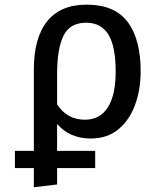

<svg xmlns="http://www.w3.org/2000/svg" viewBox="-20 -573 655 812"><path d="M43.1 65.1H123.1V-277.9Q123.1 -412.8 179.5 -483.1Q235.9 -553.3 346.2 -553.3Q465.1 -553.3 520 -480Q574.9 -406.7 574.9 -270.8Q574.9 -194.4 551.3 -129.7Q527.7 -65.1 480.8 -26.2Q433.8 12.8 363.6 12.8Q275.4 12.8 221.5 -48.7V65.1H382.6V137.9H221.5V207.2L123.1 219V137.9H43.1ZM344.1 -476.9Q275.4 -476.9 248.5 -421.8Q221.5 -366.7 221.5 -262.1V-131.3Q264.1 -66.7 339 -66.7Q402.6 -66.7 435.9 -118.7Q469.2 -170.8 469.2 -270.8Q469.2 -376.4 438.5 -426.7Q407.7 -476.9 344.1 -476.9Z"/></svg>

Font: Fira Code Retina
Style: Regular
Weight: 450
Monospace: yes
Designer: Carrois Corporate, Edenspiekermann AG, Nikita Prokopov
Foundry: Carrois Corporate, Edenspiekermann AG, Nikita Prokopov
Version: Version 6.002